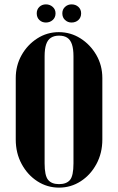

<svg xmlns="http://www.w3.org/2000/svg" viewBox="-20 -852 540 878"><path d="M52 -214Q52 -152 79 -102Q106 -52 151 -23Q196 6 250 6Q304 6 349 -23Q394 -52 421 -102Q448 -152 448 -214V-495Q448 -553 420.5 -600.5Q393 -648 348 -676.5Q303 -705 249 -705Q195 -705 150 -676Q105 -647 78.5 -599.5Q52 -552 52 -495ZM184 -595Q184 -628 191 -649Q198 -670 213 -679.5Q228 -689 250 -689Q273 -689 287.5 -679.5Q302 -670 309 -649Q316 -628 316 -595V-105Q316 -48 300 -29Q284 -10 250 -10Q216 -10 200 -29.5Q184 -49 184 -105ZM148 -791Q148 -772 160 -760.5Q172 -749 190 -749Q208 -749 221 -760.5Q234 -772 234 -791Q234 -809 221 -820.5Q208 -832 190 -832Q172 -832 160 -820.5Q148 -809 148 -791ZM265 -791Q265 -772 277.5 -760.5Q290 -749 307 -749Q326 -749 338.5 -760.5Q351 -772 351 -791Q351 -809 338.5 -820.5Q326 -832 307 -832Q290 -832 277.5 -820.5Q265 -809 265 -791Z"/></svg>

Font: Emberly Black
Style: Regular
Weight: 900
Designer: Rajesh Rajput
Foundry: Rajesh Rajput
Version: Version 1.000